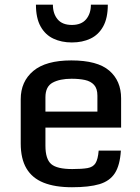

<svg xmlns="http://www.w3.org/2000/svg" viewBox="-20 -788 598 819"><path d="M68.4 -176.3V-364.7Q68.4 -440.4 122.1 -485.4Q175.8 -530.3 284.2 -530.3Q395.5 -530.3 446 -486.8Q496.6 -443.4 496.6 -368.2V-243.7H173.8V-166.5Q173.8 -109.4 198.5 -88.1Q223.1 -66.9 288.1 -66.9Q329.6 -66.9 353.3 -71Q377 -75.2 387.5 -92Q397.9 -108.9 400.9 -145.5H495.6Q491.7 -83 470 -49.3Q448.2 -15.6 404.1 -2.4Q359.9 10.7 287.1 10.7Q214.4 10.7 165.8 -8.8Q117.2 -28.3 92.8 -69.6Q68.4 -110.8 68.4 -176.3ZM395.5 -312V-379.9Q395.5 -410.2 381.3 -425.8Q367.2 -441.4 342.5 -446.8Q317.9 -452.1 285.2 -452.1Q235.4 -452.1 204.6 -435.5Q173.8 -418.9 173.8 -373V-312ZM286.6 -606.9Q242.2 -606.9 207.5 -623.3Q172.9 -639.6 153.1 -675.3Q133.3 -710.9 133.3 -768.1H205.6Q205.6 -730 225.6 -705.8Q245.6 -681.6 286.6 -681.6Q327.1 -681.6 347.4 -705.8Q367.7 -730 367.7 -768.1H439.9Q439.9 -710.9 420.2 -675.3Q400.4 -639.6 366 -623.3Q331.5 -606.9 286.6 -606.9Z"/></svg>

Font: Monda Medium
Style: Regular
Weight: 500
Designer: Vernon Adams
Foundry: Vernon Adams
Version: Version 2.200